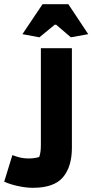

<svg xmlns="http://www.w3.org/2000/svg" viewBox="-64 -698 441 916"><path d="M43 -535 139 -678H262L357 -535L274 -520L204 -580H197L124 -520ZM-44 169 -5 42Q19 51 36 54.5Q53 58 72 58Q101 58 123 51Q131 31 131 -6V-468H279V7Q279 97 236.5 147.5Q194 198 93 198Q61 198 23.5 190Q-14 182 -44 169Z"/></svg>

Font: Athiti
Style: Bold
Weight: 700
Designer: CadsonDemak Team
Foundry: CadsonDemak
Version: Version 1.033